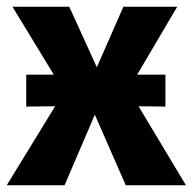

<svg xmlns="http://www.w3.org/2000/svg" viewBox="-31 -551 573 571"><path d="M381 -235 522 0H343L251 -210L161 0H-11L133 -235L47 -234V-329H129L6 -531H175L257 -351L336 -531H496L377 -329H461V-234Z"/></svg>

Font: FiraGO
Style: Bold
Weight: 700
Designer: bBox Type
Foundry: bBox Type GmbH
Version: Version 1.001;PS 001.001;hotconv 1.0.88;makeotf.lib2.5.64775